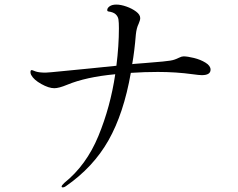

<svg xmlns="http://www.w3.org/2000/svg" viewBox="-20 -789 1040 838"><path d="M899 -485Q899 -461 861 -461Q849 -461 821 -465Q748 -475 669 -475Q611 -475 551 -471Q520 -294 453.5 -176.5Q387 -59 267 24Q260 29 254 29Q249 29 249 25Q249 20 261 9Q357 -68 409.5 -195.5Q462 -323 483 -465Q355 -453 273 -419Q237 -404 217 -404Q193 -404 160 -422.5Q127 -441 116 -462Q113 -468 113 -474Q113 -483 118 -483Q121 -483 125.5 -481Q130 -479 136 -477Q151 -472 179 -472Q189 -472 263 -479.5Q337 -487 380 -491L488 -502Q499 -589 499 -666Q499 -691 497 -704Q495 -717 485 -726.5Q475 -736 453 -739Q448 -740 448 -745Q448 -754 458.5 -761.5Q469 -769 488 -769Q507 -769 531.5 -760.5Q556 -752 574 -738.5Q592 -725 592 -710Q592 -701 585 -685Q576 -667 573 -639Q567 -565 557 -509Q560 -510 564 -510L615 -514Q653 -517 691 -520.5Q729 -524 742 -529Q751 -532 761 -537Q773 -543 781 -543Q798 -543 826.5 -536Q855 -529 877 -515.5Q899 -502 899 -485Z"/></svg>

Font: Shippori Mincho
Style: Regular
Weight: 400
Designer: FONTDASU
Foundry: FONTDASU / Google Inc. / but / Adobe
Version: Version 3.110; ttfautohint (v1.8.3)